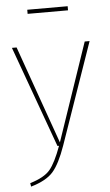

<svg xmlns="http://www.w3.org/2000/svg" viewBox="-60 -745 564 980"><g transform="rotate(-5 222.0 -255.5)"><path d="M325 -685H118V-706H325ZM421 -519 240 1Q208 92 173 132Q138 172 59 195L56 177Q129 155 158.5 120Q188 85 219 0H211L23 -519H47L225 -17L396 -519Z"/></g></svg>

Font: FiraGO Thin
Style: Regular
Weight: 100
Designer: bBox Type
Foundry: bBox Type GmbH
Version: Version 1.001;PS 001.001;hotconv 1.0.88;makeotf.lib2.5.64775